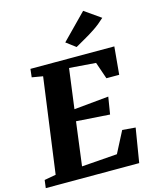

<svg xmlns="http://www.w3.org/2000/svg" viewBox="-153 -1103 961 1197"><g transform="rotate(-15 327.0 -504.0)"><path d="M-9.5 0 -3 -51 71.5 -64.5 155 -678 84.5 -690 90.5 -743H632L615.5 -564H533L495.5 -673L324.5 -686L290.5 -429L514.5 -450.5L496.5 -339.5L280.5 -354L244 -72.5L473.5 -89.5L544.5 -227L629.5 -220L593.5 0ZM404 -800 343 -846 501.5 -1007.5 605.5 -934.5Q571 -902 534.5 -877.5Q498 -853 464.5 -834.5Q431 -816 404 -800Z"/></g></svg>

Font: Merriweather 20pt Black
Style: Italic
Weight: 900
Italic angle: -7.8°
Version: Version 2.101